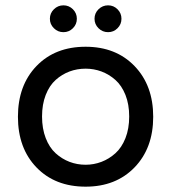

<svg xmlns="http://www.w3.org/2000/svg" viewBox="-20 -697 648 727"><path d="M304.2 9.8Q188.5 9.8 118.2 -63Q47.9 -135.7 47.9 -254.9Q47.9 -374 118.2 -447Q188.5 -520 304.2 -520Q418.9 -520 489.5 -446.8Q560.1 -373.5 560.1 -254.9Q560.1 -136.2 489.5 -63.2Q418.9 9.8 304.2 9.8ZM304.2 -437Q272 -437 243.2 -426.3Q214.4 -415.5 190.7 -394.3Q167 -373 153.1 -337.4Q139.2 -301.8 139.2 -255.9Q139.2 -210 153.1 -174.1Q167 -138.2 190.7 -116.7Q214.4 -95.2 243.2 -84.2Q272 -73.2 304.2 -73.2Q335.4 -73.2 364.3 -84.2Q393.1 -95.2 417 -116.7Q440.9 -138.2 455.1 -174.1Q469.2 -210 469.2 -255.9Q469.2 -301.8 455.1 -337.4Q440.9 -373 417 -394.3Q393.1 -415.5 364.3 -426.3Q335.4 -437 304.2 -437ZM256.1 -661.9Q271 -647 271 -626Q271 -605 256.1 -590.1Q241.2 -575.2 220.2 -575.2Q199.2 -575.2 184.1 -590.1Q168.9 -605 168.9 -626Q168.9 -647 184.1 -661.9Q199.2 -676.8 220.2 -676.8Q241.2 -676.8 256.1 -661.9ZM425 -661.9Q439.9 -647 439.9 -626Q439.9 -605 425 -590.1Q410.2 -575.2 389.2 -575.2Q368.2 -575.2 353 -590.1Q337.9 -605 337.9 -626Q337.9 -647 353 -661.9Q368.2 -676.8 389.2 -676.8Q410.2 -676.8 425 -661.9Z"/></svg>

Font: Aka-Acid-Varela
Style: Regular
Weight: 400
Designer: Joe Prince, Avraham Cornfeld, Cyberella
Foundry: Joe Prince, Avraham Cornfeld, Cyberella
Version: Version 2.000; ttfautohint (v1.5.33-1714) -l 8 -r 50 -G 200 